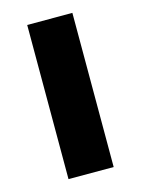

<svg xmlns="http://www.w3.org/2000/svg" viewBox="-86 -564 452 616"><g transform="rotate(-15 140.0 -256.0)"><path d="M215 -512V0H65V-512Z"/></g></svg>

Font: Metropolitano
Style: Bold
Weight: 700
Designer: Fonts by Alex Slobzheninov & Chris M. Simpson / Changes by Cristiano Sobral
Foundry: Fonts by Alex Slobzheninov & Chris M. Simpson / Changes by Cristiano Sobral
Version: Version 1.00;August 30, 2020;FontCreator 13.0.0.2681 64-bit